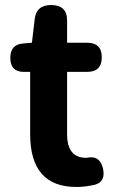

<svg xmlns="http://www.w3.org/2000/svg" viewBox="-20 -730 460 764"><path d="M284 14Q100 14 100 -196V-444H75Q21 -444 21 -500Q21 -553 72 -557L107 -560L118 -653Q124 -710 183 -710Q247 -710 247 -649V-560H327Q385 -560 385 -502Q385 -444 327 -444H247V-320V-196Q247 -102 323 -102Q324 -102 325 -102Q377 -114 390 -59Q401 -7 358 5Q320 14 284 14Z"/></svg>

Font: GenSenRounded TW B
Style: Regular
Weight: 700
Version: Version 1.501;PS 1;hotconv 16.6.51;makeotf.lib2.5.65220